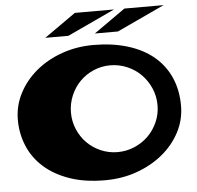

<svg xmlns="http://www.w3.org/2000/svg" viewBox="-60 -963 1069 1044"><g transform="rotate(-5 474.5 -441.5)"><path d="M471.7 -719.7Q574.2 -719.7 657.7 -694.3Q741.2 -668.9 798.8 -621.1Q856.4 -573.2 887.2 -504.4Q918 -435.5 918 -349.6Q918 -272.5 882.8 -205.6Q847.7 -138.7 787.1 -88.9Q726.6 -39.1 646 -10.3Q565.4 18.6 471.7 18.6Q361.3 18.6 278.8 -10.3Q196.3 -39.1 140.1 -88.9Q84 -138.7 55.7 -206.1Q27.3 -273.4 27.3 -349.6Q27.3 -425.8 62 -493.2Q96.7 -560.5 157.2 -611.3Q217.8 -662.1 298.8 -690.9Q379.9 -719.7 471.7 -719.7ZM552.7 -127.9Q601.6 -127.9 645 -146.5Q688.5 -165 720.7 -196.8Q752.9 -228.5 772 -272Q791 -315.4 791 -363.3Q791 -412.1 772 -456.1Q752.9 -500 720.7 -532.2Q688.5 -564.5 645 -583Q601.6 -601.6 552.7 -601.6Q504.9 -601.6 461.9 -583Q418.9 -564.5 387.2 -532.2Q355.5 -500 336.9 -456.1Q318.4 -412.1 318.4 -363.3Q318.4 -315.4 336.9 -272Q355.5 -228.5 387.2 -196.8Q418.9 -165 461.9 -146.5Q504.9 -127.9 552.7 -127.9ZM657.2 -902.3H871.1L611.3 -781.2H485.4ZM386.7 -902.3H600.6L340.8 -781.2H214.8Z"/></g></svg>

Font: Polsku
Style: Regular
Weight: 400
Designer: Sebastien Sanfilippo
Version: Version 1.1